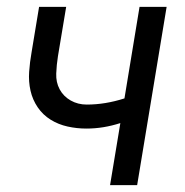

<svg xmlns="http://www.w3.org/2000/svg" viewBox="-20 -540 540 560"><path d="M301 0 331 -181Q306 -173 281.5 -169Q257 -165 232 -165Q204 -165 177 -171Q150 -177 127.5 -191Q105 -205 90 -227Q75 -249 69 -275.5Q63 -302 65 -330.5Q67 -359 72 -387L94 -520H173L149 -376Q145 -351 144 -325.5Q143 -300 154 -279.5Q165 -259 186 -247Q207 -235 233 -235Q260 -235 287.5 -239.5Q315 -244 343 -253L387 -520H466L380 0Z"/></svg>

Font: Iosevka Custom
Style: Italic
Weight: 400
Italic angle: -9°
Monospace: yes
Designer: Belleve Invis
Foundry: Belleve Invis
Version: Version 30.3.3; ttfautohint (v1.8.3)